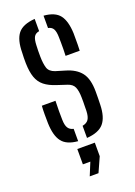

<svg xmlns="http://www.w3.org/2000/svg" viewBox="-150 -665 637 907"><g transform="rotate(-20 168.0 -212.0)"><path d="M187.5 6.5V-54.5Q209 -58.5 218.2 -72.2Q227.5 -86 228.5 -114.5Q228.5 -129 228.8 -139Q229 -149 229.2 -158.8Q229.5 -168.5 229 -181.5Q228.5 -216 220.2 -234.5Q212 -253 187.5 -261L137.5 -277.5Q101.5 -289 79.5 -306.5Q57.5 -324 47.5 -352.2Q37.5 -380.5 36.5 -424.5Q36 -438.5 36.5 -450.8Q37 -463 37.5 -477Q38 -541 62.2 -571.5Q86.5 -602 147.5 -606.5V-545Q128 -541.5 120.8 -528.2Q113.5 -515 112.5 -487.5Q112 -471 111.5 -459.5Q111 -448 111.5 -430Q112 -395 118.8 -373Q125.5 -351 154 -341.5L200.5 -327.5Q251.5 -313 276.2 -281Q301 -249 301 -185Q301 -170 300.8 -152.5Q300.5 -135 300 -120Q298.5 -57.5 273 -27.5Q247.5 2.5 187.5 6.5ZM225 -392.5Q226 -408 226 -426V-460Q226 -476 225.5 -487.5Q225 -514.5 217.5 -527.8Q210 -541 192 -544.5V-606.5Q248.5 -602 271.5 -572Q294.5 -542 297 -480V-421.5Q297 -406 296 -392.5ZM38 -121.5Q37.5 -141 37.5 -165Q37.5 -189 39 -209.5H107.5Q106.5 -180.5 106.5 -156.8Q106.5 -133 107 -114.5Q107.5 -86.5 116 -73Q124.5 -59.5 143 -55.5V6.5Q87 2 63.5 -28.2Q40 -58.5 38 -121.5ZM137.5 181.5 164 117H126.5V40H214.5V108L181.5 181.5Z"/></g></svg>

Font: Big Shoulders Stencil Display Thin Medium
Style: Regular
Weight: 500
Version: Version 2.001